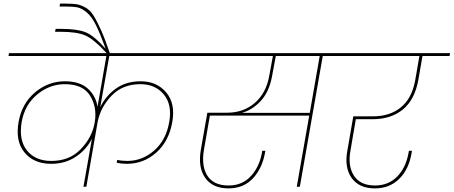

<svg xmlns="http://www.w3.org/2000/svg" viewBox="-20 -1034 2512 1063"><path d="M442 0 489 -266Q458 -205 399.5 -166Q341 -127 263 -127Q168 -127 116 -189.5Q64 -252 83 -359Q101 -461 174 -522.5Q247 -584 340 -584Q420 -584 465 -544.5Q510 -505 520 -443L569 -724H27L30 -740H1121L1118 -724H585L535 -441Q566 -504 622.5 -544Q679 -584 758 -584Q848 -584 900 -522.5Q952 -461 934 -359Q915 -251 845 -189Q775 -127 682 -127Q652 -127 626 -133L629 -149Q653 -143 685 -143Q768 -143 834 -201Q900 -259 917 -359Q934 -454 887 -511Q840 -568 757 -568Q660 -568 599 -505.5Q538 -443 521 -361L458 0ZM264 -143Q363 -143 424.5 -205.5Q486 -268 502 -344L505 -360Q518 -441 478.5 -504.5Q439 -568 339 -568Q255 -568 186 -511Q117 -454 100 -359Q83 -258 129.5 -200.5Q176 -143 264 -143Z M589 -737H573Q499 -818 451.5 -838Q404 -858 317 -858H285L288 -874H320Q406 -874 452.5 -856Q499 -838 565 -764Q535 -847 511.5 -894.5Q488 -942 460.5 -965Q433 -988 409.5 -993Q386 -998 342 -998H310L312 -1014H344Q383 -1014 404.5 -1010.5Q426 -1007 452 -993Q478 -979 497 -949Q516 -919 539 -868Q562 -817 589 -737Z M1486 -611Q1470 -525 1423.5 -475Q1377 -425 1319 -409H1695L1750 -724H1507ZM1048 -724 1051 -740H1932L1929 -724H1767L1640 0H1623L1692 -394H1142L1109 -204Q1094 -114 1128.5 -60.5Q1163 -7 1246 -7Q1322 -7 1370.5 -60.5Q1419 -114 1432 -199H1449Q1435 -107 1382.5 -49Q1330 9 1245 9Q1157 9 1116 -49.5Q1075 -108 1092 -205L1128 -410H1238Q1328 -410 1390.5 -464Q1453 -518 1470 -611L1491 -724Z M1860 -724 1863 -740H2472L2469 -724H2319L2296 -591Q2276 -481 2210 -427.5Q2144 -374 2043 -374H1950L1921 -204Q1904 -116 1939.5 -61.5Q1975 -7 2056 -7Q2130 -7 2178.5 -56Q2227 -105 2242 -188L2244 -199H2261Q2259 -191 2259 -188Q2244 -97 2190.5 -44Q2137 9 2056 9Q1967 9 1926 -50Q1885 -109 1904 -205L1936 -390H2046Q2139 -390 2200 -440Q2261 -490 2279 -591L2302 -724Z"/></svg>

Font: Poppins Thin
Style: Italic
Weight: 250
Italic angle: -10°
Designer: Ninad Kale (Devanagari), Jonny Pinhorn (Latin)
Foundry: Indian Type Foundry
Version: Version 3.200;PS 1.000;hotconv 16.6.54;makeotf.lib2.5.65590